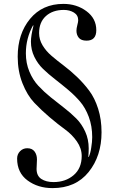

<svg xmlns="http://www.w3.org/2000/svg" viewBox="-20 -747 596 987"><path d="M71 -456Q71 -573 134.5 -650Q198 -727 306 -727Q374 -727 424.5 -689.5Q475 -652 475 -592Q475 -538 425 -538Q397 -538 385 -553Q373 -568 373 -589Q373 -601 377.5 -618Q382 -635 382 -643Q382 -669 360 -682.5Q338 -696 308 -696Q251 -696 216 -664.5Q181 -633 181 -577Q181 -544 198.5 -514.5Q216 -485 244.5 -460.5Q273 -436 307.5 -410Q342 -384 376 -351.5Q410 -319 438.5 -281Q467 -243 484.5 -188Q502 -133 502 -67Q502 55 435.5 137.5Q369 220 250 220Q175 220 121.5 180.5Q68 141 68 68Q68 46 83 30.5Q98 15 120 15Q145 15 157.5 31.5Q170 48 170 73Q170 82 169 97.5Q168 113 168 121Q168 157 192.5 173Q217 189 255 189Q317 189 358.5 153.5Q400 118 400 55Q400 16 375.5 -19.5Q351 -55 314.5 -81.5Q278 -108 235.5 -144Q193 -180 156.5 -218.5Q120 -257 95.5 -319Q71 -381 71 -456ZM113 -473Q113 -422 131 -379Q149 -336 177.5 -305.5Q206 -275 240 -247.5Q274 -220 308.5 -193.5Q343 -167 371.5 -138.5Q400 -110 418 -70.5Q436 -31 436 16Q436 36 434 60H436Q445 41 449 12Q454 -18 454 -42Q454 -99 436.5 -146Q419 -193 391.5 -225Q364 -257 330 -285.5Q296 -314 262.5 -340Q229 -366 201.5 -392.5Q174 -419 156.5 -455Q139 -491 139 -533Q139 -563 152 -615L150 -617Q113 -550 113 -473Z"/></svg>

Font: Justus
Style: Versalitas
Weight: 400
Version: Version 001.001